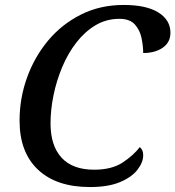

<svg xmlns="http://www.w3.org/2000/svg" viewBox="-20 -745 708 775"><path d="M343 10Q208 10 133.5 -60Q59 -130 59 -258Q59 -348 89 -431.5Q119 -515 174 -581Q229 -647 306.5 -686Q384 -725 479 -725Q571 -725 619.5 -694.5Q668 -664 668 -613Q668 -574 637 -552.5Q606 -531 558 -531Q558 -558 551.5 -590.5Q545 -623 524.5 -646Q504 -669 462 -669Q409 -669 365.5 -643Q322 -617 288 -573Q254 -529 231 -474Q208 -419 196 -360.5Q184 -302 184 -247Q184 -157 228.5 -108.5Q273 -60 360 -60Q431 -60 475 -89Q519 -118 544 -151Q558 -141 558 -118Q558 -90 535 -60Q512 -30 464.5 -10Q417 10 343 10Z"/></svg>

Font: Noto Serif Medium
Style: Italic
Weight: 500
Italic angle: -12°
Designer: Monotype Design Team
Foundry: Monotype Imaging Inc.
Version: Version 2.014; ttfautohint (v1.8.4.7-5d5b)